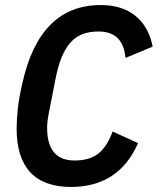

<svg xmlns="http://www.w3.org/2000/svg" viewBox="-20 -730 626 762"><path d="M262 12Q155 12 100.5 -46Q46 -104 46 -219Q46 -253 50.5 -296.5Q55 -340 69 -401Q138 -710 380 -710Q464 -710 517 -667.5Q570 -625 586 -545L478 -500Q469 -605 371 -605Q335 -605 307.5 -594.5Q280 -584 259.5 -561Q239 -538 224 -501Q209 -464 199 -410L177 -298Q167 -251 167 -223Q167 -93 276 -93Q334 -93 369 -119.5Q404 -146 427 -208L528 -162Q451 12 262 12Z"/></svg>

Font: IBM Plex Sans Cond SmBld
Style: Italic
Weight: 600
Width: 3
Italic angle: -11°
Designer: Mike Abbink, Paul van der Laan, Pieter van Rosmalen
Foundry: Bold Monday
Version: Version 1.3